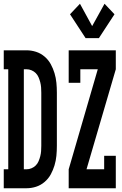

<svg xmlns="http://www.w3.org/2000/svg" viewBox="-32 -1003 652 1023"><path d="M-12 0V-101H12V-634H-12V-735H109Q135 -735 160 -727Q185 -719 205.5 -701.5Q226 -684 238.5 -661Q251 -638 258.5 -613Q266 -588 268.5 -562Q271 -536 271 -509V-226Q271 -199 268.5 -173Q266 -147 258.5 -122Q251 -97 238.5 -74Q226 -51 205.5 -33.5Q185 -16 160 -8Q135 0 109 0ZM95 -101H109Q123 -101 136 -106.5Q149 -112 158.5 -121.5Q168 -131 173.5 -144Q179 -157 182.5 -170.5Q186 -184 187 -198Q188 -212 188 -226V-509Q188 -523 187 -537Q186 -551 182.5 -564.5Q179 -578 173.5 -591Q168 -604 158.5 -613.5Q149 -623 136 -628.5Q123 -634 109 -634H95ZM424 -800 341 -927 394 -983 459 -864 525 -983 578 -927 495 -800ZM334 0V-101L489 -634H396V-562H334V-735H585V-634L429 -101H523V-173H585V0Z"/></svg>

Font: Iosevka Slab Extended
Style: Bold
Weight: 700
Width: 7
Monospace: yes
Designer: Belleve Invis
Foundry: Belleve Invis
Version: Version 11.1.0; ttfautohint (v1.8.3)